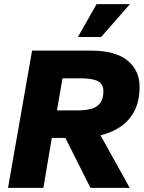

<svg xmlns="http://www.w3.org/2000/svg" viewBox="-20 -914 699 934"><path d="M19 0 136 -668H417Q542 -668 600.5 -619.5Q659 -571 659 -492Q659 -421 633 -372.5Q607 -324 564 -296Q521 -268 469 -256L611 0H420L298 -243H232L191 0ZM257 -377H358Q403 -377 430 -386.5Q457 -396 470 -416.5Q483 -437 483 -470Q483 -505 456.5 -519Q430 -533 372 -533H284ZM359 -734 450 -894H612L472 -734Z"/></svg>

Font: Gantari ExtraBold
Style: Italic
Weight: 800
Italic angle: -10°
Designer: Anugrah Pasau
Foundry: Lafontype
Version: Version 1.000